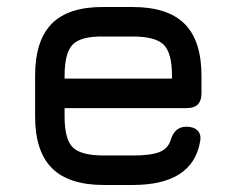

<svg xmlns="http://www.w3.org/2000/svg" viewBox="-20 -527 674 547"><path d="M276 0Q176 0 128 -48Q80 -96 80 -195V-311Q80 -412 128 -460Q176 -508 276 -507H358Q458 -507 506 -459Q554 -411 554 -311V-261Q554 -219 512 -219H164V-195Q164 -130 187.5 -107Q211 -84 276 -84H358Q409 -84 433.5 -93.5Q458 -103 466 -127Q477 -166 511 -166Q532 -166 543 -155Q554 -144 550 -123Q528 0 358 0ZM276 -423Q211 -424 187.5 -400.5Q164 -377 164 -311V-303H470V-311Q470 -376 446.5 -399.5Q423 -423 358 -423Z"/></svg>

Font: Jura
Style: Bold
Weight: 700
Designer: Daniel Johnson, Alexei Vanyashin
Foundry: Daniel Johnson
Version: Version 5.103